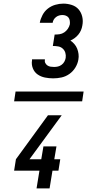

<svg xmlns="http://www.w3.org/2000/svg" viewBox="-20 -873 540 1061"><path d="M434 -313H58L66 -367H442ZM274 -440Q251 -440 228.5 -444.5Q206 -449 188 -461.5Q170 -474 161.5 -495.5Q153 -517 157 -540V-545H228V-543Q226 -533 230.5 -524.5Q235 -516 242.5 -511Q250 -506 259.5 -504.5Q269 -503 279 -503Q290 -503 300.5 -505.5Q311 -508 320.5 -515Q330 -522 335.5 -532Q341 -542 343 -553Q345 -568 341 -581.5Q337 -595 326.5 -604.5Q316 -614 301.5 -616.5Q287 -619 272 -619L282 -682Q296 -682 309.5 -684Q323 -686 335 -694Q347 -702 355 -714Q363 -726 366 -739Q367 -749 365.5 -759Q364 -769 358.5 -776Q353 -783 344 -786.5Q335 -790 325 -790Q316 -790 307 -787.5Q298 -785 290 -779Q282 -773 277 -764.5Q272 -756 271 -747H200V-748Q204 -769 215 -790Q226 -811 244.5 -825.5Q263 -840 285.5 -846.5Q308 -853 330 -853Q354 -853 377 -845.5Q400 -838 414.5 -821Q429 -804 434.5 -780.5Q440 -757 435 -732Q433 -719 427.5 -706Q422 -693 413 -682Q404 -671 392.5 -662.5Q381 -654 369 -649Q381 -641 391 -629.5Q401 -618 406.5 -604Q412 -590 414 -574.5Q416 -559 413 -543Q409 -520 396 -499Q383 -478 363 -464Q343 -450 320 -445Q297 -440 274 -440ZM182 168 198 70H58L68 7L245 -236H321L143 7H208L220 -64H292L280 7H313L303 70H270L254 168Z"/></svg>

Font: Iosevka Term Curly Md Obl
Style: Regular
Weight: 500
Italic angle: -9°
Designer: Belleve Invis
Foundry: Belleve Invis
Version: Version 32.3.0